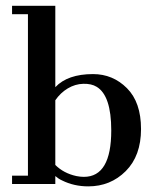

<svg xmlns="http://www.w3.org/2000/svg" viewBox="-20 -644 544 672"><path d="M173.6 -338.9Q216.7 -384.7 305.6 -384.7Q375 -384.7 424.3 -335.4Q473.6 -286.1 473.6 -192.4Q473.6 -98.6 420.1 -45.1Q366.7 8.3 288.9 8.3Q238.9 8.3 197.2 -12.5Q184.7 -18.1 173.6 -27.8V0H22.2V-29.2H77.8V-594.4H22.2V-623.6H173.6ZM273.6 -25Q369.4 -25 369.4 -187.5Q369.4 -309.7 318.1 -340.3Q300 -351.4 271.5 -350.7Q243.1 -350 217.4 -334.7Q191.7 -319.4 173.6 -293.1V-66.7Q202.8 -37.5 247.2 -27.8Q261.1 -25 273.6 -25Z"/></svg>

Font: Sree Krushnadevaraya
Style: Regular
Weight: 400
Designer: Purushoth Kumar Guthula
Foundry: Andhrapradesh Society for Knowledge Networks
Version: Version 1.0.5; ttfautohint (v1.2.42-39fb)